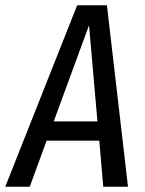

<svg xmlns="http://www.w3.org/2000/svg" viewBox="-49 -709 551 729"><path d="M343 0 328 -175H128L64 0H-29L244 -689H357L437 0ZM155 -248H321L289 -613Z"/></svg>

Font: Fira Sans Extra Condensed
Style: Italic
Weight: 400
Width: 3
Italic angle: -8°
Designer: Carrois Corporate & Edenspiekermann AG
Foundry: Carrois Corporate GbR & Edenspiekermann AG
Version: Version 4.203